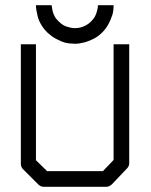

<svg xmlns="http://www.w3.org/2000/svg" viewBox="-20 -767 580 737"><path d="M118 -747H178Q180 -733 182 -724Q185 -713 191 -702Q195 -695 205 -685Q214.5 -675.5 224 -670Q232 -665.5 246 -662Q256.5 -659 268 -659Q280.5 -659 291 -662Q301.5 -665 312 -671Q321.5 -676.5 330 -685Q338.5 -693.5 344 -703Q349.5 -712.5 353 -727Q356 -737.5 356 -747H416Q416 -724 411 -709Q404.5 -689.5 396 -674Q386.5 -656.5 373 -643Q358.5 -628.5 343 -620Q326.5 -611 307 -605Q283 -599 270 -599Q248.5 -599 231 -603Q216.5 -606.5 195 -618Q178.5 -627 163 -641Q146 -658 139 -671Q128.5 -687.5 124 -707Q118 -731 118 -747ZM60 -597H118V-152L161 -110H375L416 -153V-597H476V-141Q476 -129 468 -121L410 -60Q400 -50 388 -50H148Q136 -50 127 -59L68 -118Q60 -126 60 -139Z"/></svg>

Font: IBM 3270
Style: Regular
Weight: 400
Monospace: yes
Version: Version 2.3.1